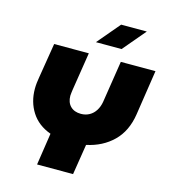

<svg xmlns="http://www.w3.org/2000/svg" viewBox="-130 -1011 980 1113"><g transform="rotate(15 360.0 -454.5)"><path d="M197 0 226 -192Q149 -220 110 -281Q71 -342 71 -421Q71 -438 73 -456.5Q75 -475 78 -491L112 -700H320L284 -471Q283 -461 281.5 -452Q280 -443 280 -435Q280 -395 303 -372Q326 -349 366 -349Q394 -349 416.5 -361.5Q439 -374 453.5 -397Q468 -420 473 -450L512 -700H720L679 -430Q663 -326 600 -264.5Q537 -203 442 -183L413 0ZM343 -773 458 -909H612L497 -773Z"/></g></svg>

Font: MuseoModerno Black
Style: Italic
Weight: 900
Italic angle: -9°
Designer: Pablo Cosgaya, Héctor Gatti, Marcela Romero, and the Authors of The MuseoModerno Project.
Foundry: Omnibus-Type Team
Version: Version 1.003